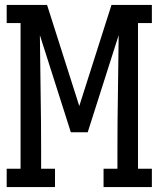

<svg xmlns="http://www.w3.org/2000/svg" viewBox="-20 -755 640 775"><path d="M7 0V-74H63V-662H7V-735H170L300 -327L430 -735H593V-662H537V-74H593V0H398V-74H454V-147Q454 -263 456 -379.5Q458 -496 459 -613L334 -221H266L141 -613Q142 -496 144 -379.5Q146 -263 146 -147V-74H202V0Z"/></svg>

Font: Iosevka Slab Extended
Style: Regular
Weight: 400
Width: 7
Monospace: yes
Designer: Belleve Invis
Foundry: Belleve Invis
Version: Version 11.1.1; ttfautohint (v1.8.3)